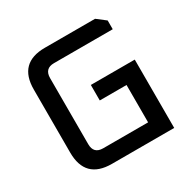

<svg xmlns="http://www.w3.org/2000/svg" viewBox="-155 -839 982 988"><g transform="rotate(-30 336.0 -345.0)"><path d="M78 -158V-532Q78 -690 235 -690H533L585 -650V-598H236Q180 -598 180 -541V-149Q180 -92 236 -92H503V-314H344V-406H605V0H235Q78 0 78 -158Z"/></g></svg>

Font: Oxanium Medium
Style: Regular
Weight: 500
Designer: Severin Meyer
Version: Version 1.001